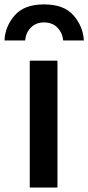

<svg xmlns="http://www.w3.org/2000/svg" viewBox="-58 -833 393 853"><path d="M-38.1 -653.3Q-35.2 -715.8 7.3 -764.6Q49.8 -813.5 137.7 -813.5Q226.6 -813.5 269 -764.2Q311.5 -714.8 314.5 -653.3H222.7Q219.7 -686.5 197.3 -710Q174.8 -733.4 137.7 -733.4Q101.6 -733.4 79.1 -710.4Q56.6 -687.5 53.7 -653.3ZM74.2 0V-563.5H197.3V0Z"/></svg>

Font: Gothic A1
Style: Bold
Weight: 700
Version: Version 2.50